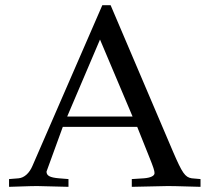

<svg xmlns="http://www.w3.org/2000/svg" viewBox="-20 -720 817 743"><path d="M408 -700H376L106 -79C94 -50 74 -32 52 -30L15 -27V3C108 0 108 0 124 0C137 0 137 0 245 3V-27L208 -30C173 -33 160 -40 160 -56L223 -229H511L557 -114C574 -72 578 -59 578 -50C578 -39 562 -32 537 -30L490 -27V3C613 0 613 0 629 0C648 0 648 0 756 3V-27L722 -30C696 -34 685 -51 650 -132ZM240 -269 367 -567 493 -269Z"/></svg>

Font: Asana Math
Style: Regular
Weight: 400
Version: Version 000.958